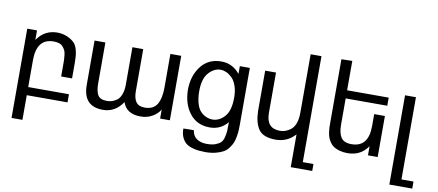

<svg xmlns="http://www.w3.org/2000/svg" viewBox="-78 -1027 3497 1534"><g transform="rotate(10 1670.5 -260.5)"><path d="M491.2 -194.8H402.8V-293Q402.8 -323.7 402.3 -333Q401.4 -350.6 398.9 -370.6Q396 -395 389.6 -406.7Q382.8 -419.9 371.6 -433.1Q359.9 -447.3 340.8 -453.6Q322.3 -460 295.9 -460Q158.2 -460 158.2 -283.2V-65.9H488.8V0H158.2V200.2H69.8V-523.9H148.9V-446.8Q209.5 -535.2 313 -535.2Q356.9 -535.2 396.5 -517.6Q435.5 -500 458 -474.1Q491.2 -429.7 491.2 -326.2Z M1102.5 -65.9Q1171.9 -65.9 1201.2 -113.3Q1231 -161.6 1231 -251V-523.9H1318.8V-1H1239.7V-74.2Q1218.8 -38.1 1176.8 -14.2Q1135.3 9.8 1083 9.8Q966.8 9.8 937 -81.1Q876 9.8 776.9 9.8Q615.7 9.8 615.7 -164.1V-523.9H703.6V-192.9Q703.6 -129.9 721.7 -98.1Q740.2 -65.9 795.9 -65.9Q817.4 -65.9 836.9 -71.8Q856 -77.6 877.4 -92.8Q897 -106.9 910.2 -140.6Q922.9 -173.3 922.9 -219.2V-523.9H1010.7V-183.1Q1010.7 -126 1031.7 -96.2Q1053.2 -65.9 1102.5 -65.9Z M1649.4 -469.2Q1596.2 -469.2 1552.7 -420.9Q1509.3 -372.1 1509.3 -271Q1509.3 -213.9 1522.9 -168.9Q1535.6 -127 1559.1 -105Q1581.1 -84.5 1605 -75.2Q1628.9 -65.9 1651.4 -65.9Q1707.5 -65.9 1750.5 -114.3Q1793.5 -162.1 1793.5 -268.1Q1793.5 -322.8 1778.8 -363.8Q1763.7 -405.3 1741.7 -426.3Q1717.3 -449.2 1695.8 -458.5Q1671.4 -469.2 1649.4 -469.2ZM1418.5 -264.2Q1418.5 -378.9 1478 -457Q1537.6 -535.2 1643.1 -535.2Q1734.9 -535.2 1794.4 -460.9V-523.9H1875.5V-69.8Q1875.5 -45.9 1874.5 -18.6Q1874 -1 1868.2 33.2Q1862.8 64.5 1854.5 85Q1847.2 103 1828.1 129.4Q1811.5 152.8 1786.6 167Q1762.2 180.7 1725.1 190.4Q1687 200.2 1641.1 200.2Q1618.7 200.2 1586.4 197.3Q1563.5 195.3 1532.2 186Q1502.9 177.2 1482.9 161.1Q1462.9 144.5 1449.7 115.7Q1436.5 86.4 1436.5 44.9L1521.5 43.9Q1526.9 88.4 1558.6 110.8Q1591.3 133.8 1640.1 133.8Q1683.1 133.8 1709.5 124Q1738.8 113.3 1752.9 99.6Q1768.6 84.5 1775.9 55.7Q1783.2 26.4 1784.7 1.5Q1786.1 -22.9 1786.1 -67.9Q1729 0 1642.1 0Q1538.1 0 1479 -75.2Q1420.9 -149.4 1418.5 -264.2Z M2198.2 -70.8Q2221.2 -70.8 2242.2 -78.1Q2263.2 -85.4 2285.6 -102.1Q2308.6 -119.1 2321.8 -154.8Q2335 -190.4 2335 -242.2V-715.8H2422.9V144H2509.3V200.2H2335V-65.9Q2274.4 2.9 2179.2 4.9Q2076.7 4.9 2039.6 -47.4Q2002.4 -100.1 2000 -196.8V-523.9H2087.9V-196.8Q2087.9 -70.8 2198.2 -70.8Z M2780.3 -64.9Q2918 -64.9 2918 -235.8V-333H3004.9V0H2926.3V-74.2Q2868.2 11.2 2761.2 11.2Q2726.1 11.2 2696.8 2.9Q2668 -5.4 2649.4 -17.1Q2631.3 -28.8 2618.2 -48.3Q2605 -67.9 2598.6 -84.5Q2592.3 -101.6 2588.4 -125.5Q2585.4 -144.5 2584.5 -164.1Q2584 -173.3 2584 -200.2V-719.2L2671.9 -721.2V-482.9H3009.3V-417H2671.9V-204.1Q2671.9 -135.7 2695.3 -100.6Q2719.2 -64.9 2780.3 -64.9Z M3320.8 143.1V200.2H3134.8V-523.9H3223.1V143.1Z"/></g></svg>

Font: Miedinger*
Style: Book
Weight: 400
Version: Version 001.000